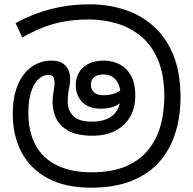

<svg xmlns="http://www.w3.org/2000/svg" viewBox="-20 -856 890 887"><path d="M400 11Q281 11 200.5 -32.5Q120 -76 79.5 -152.5Q39 -229 39 -329Q39 -409 62.5 -464Q86 -519 126.5 -547.5Q167 -576 218 -576Q252 -576 270.5 -563Q289 -550 296.5 -532Q304 -514 304 -498Q304 -470 298.5 -445Q293 -420 293 -385Q293 -346 318.5 -320Q344 -294 406 -294Q445 -294 474.5 -306.5Q504 -319 520.5 -345.5Q537 -372 537 -414Q537 -460 516 -486Q495 -512 459 -512Q431 -512 415.5 -500Q400 -488 400 -464Q400 -442 415 -429Q430 -416 456 -416Q488 -416 511 -425Q534 -434 561 -455L574 -410Q550 -388 521.5 -371Q493 -354 445 -354Q390 -354 360 -384.5Q330 -415 330 -464Q330 -493 343.5 -518.5Q357 -544 386 -560Q415 -576 461 -576Q496 -576 529 -560.5Q562 -545 583.5 -509.5Q605 -474 605 -413Q605 -357 580.5 -315.5Q556 -274 512 -251.5Q468 -229 407 -229Q339 -229 298.5 -250.5Q258 -272 240.5 -307Q223 -342 223 -382Q223 -411 227.5 -433.5Q232 -456 232 -475Q232 -489 227 -499.5Q222 -510 204 -510Q178 -510 156.5 -489Q135 -468 123 -429Q111 -390 111 -335Q111 -246 145 -184.5Q179 -123 244.5 -91.5Q310 -60 402 -60Q498 -60 562.5 -88Q627 -116 666 -165Q705 -214 722 -277Q739 -340 739 -409Q739 -513 708.5 -582.5Q678 -652 627 -692Q576 -732 515 -749Q454 -766 394 -766Q326 -766 273 -756Q220 -746 174.5 -727.5Q129 -709 83 -683L52 -749Q99 -775 152 -794.5Q205 -814 265.5 -825Q326 -836 394 -836Q478 -836 553.5 -812Q629 -788 687.5 -736.5Q746 -685 780 -603.5Q814 -522 814 -407Q814 -319 790.5 -243Q767 -167 717.5 -110Q668 -53 589.5 -21Q511 11 400 11Z"/></svg>

Font: hexlsinhala05
Style: Book
Weight: 400
Designer: Jelle Bosma - Monotype Design Team
Foundry: Monotype Imaging Inc.
Version: Version 2.003